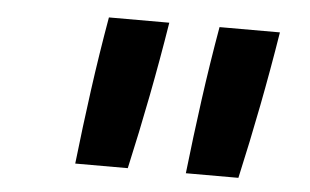

<svg xmlns="http://www.w3.org/2000/svg" viewBox="-35 -819 669 415"><g transform="rotate(5 300.0 -611.5)"><path d="M141 -451Q150 -531 161 -611.5Q172 -692 186 -772H317Q304 -691 288.5 -611Q273 -531 255 -451ZM381 -451Q390 -531 401 -611.5Q412 -692 426 -772H557Q544 -691 528.5 -611Q513 -531 495 -451Z"/></g></svg>

Font: Iosevka Curly Extended
Style: Bold Italic
Weight: 700
Width: 7
Italic angle: -9°
Monospace: yes
Designer: Belleve Invis
Foundry: Belleve Invis
Version: Version 11.1.0; ttfautohint (v1.8.3)